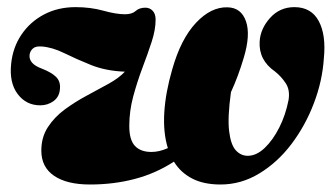

<svg xmlns="http://www.w3.org/2000/svg" viewBox="-20 -492 920 525"><path d="M602.5 -472Q639.5 -471 652.5 -434Q665.5 -397 646.5 -334Q631.5 -283.5 611.5 -240Q602 -171 606.5 -133.5Q611 -96 624.8 -81Q638.5 -66 657.5 -66Q681 -66 703.5 -87.2Q726 -108.5 743.5 -143Q761 -177.5 769 -218.5Q773.5 -246 761.2 -264.5Q749 -283 732 -296.5Q687 -327.5 690 -378.5Q692 -413.5 718.5 -443Q745 -472.5 785 -472.5Q831 -472.5 851.5 -434.5Q872 -396.5 865.5 -332Q861.5 -270.5 838.2 -209.5Q815 -148.5 777 -98.2Q739 -48 689.2 -17.8Q639.5 12.5 583 12.5Q537 12.5 505.5 -3.8Q474 -20 455.5 -50Q406.5 -18 349 -2.8Q291.5 12.5 226 12.5Q163 12.5 128 -11.2Q93 -35 93 -80Q93 -117 111 -144.5Q129 -172 157.2 -192.8Q185.5 -213.5 217.2 -230.5Q249 -247.5 277 -263Q305 -278.5 321.5 -296Q269.5 -298 229 -314.2Q188.5 -330.5 155.5 -346.8Q122.5 -363 93 -365Q77 -366 69.8 -359.2Q62.5 -352.5 61 -343Q57.5 -318 94 -304.5Q120 -294.5 132.8 -282.2Q145.5 -270 144 -250.5Q143 -228 127 -216Q111 -204 90 -204Q51.5 -204 28.2 -235Q5 -266 10.5 -317.5Q15 -362.5 38.8 -397.5Q62.5 -432.5 100.5 -452.5Q138.5 -472.5 186.5 -472.5Q227.5 -472.5 262.5 -462.8Q297.5 -453 322 -453Q341 -453 351 -462Q361 -471 377.5 -471Q389.5 -471 397.5 -462.5Q405.5 -454 405.5 -438.5Q405.5 -410.5 394.5 -377Q383.5 -343.5 369.2 -305.8Q355 -268 344.2 -228Q333.5 -188 333.5 -147.5Q333.5 -109.5 349 -93Q364.5 -76.5 394 -76.5Q415.5 -76.5 439 -87Q426 -128.5 429.2 -183.8Q432.5 -239 451 -302.5Q474.5 -385.5 515.8 -429.5Q557 -473.5 602.5 -472Z"/></svg>

Font: Fraunces 72pt Black
Style: Italic
Weight: 900
Italic angle: -16°
Version: Version 1.000;[b76b70a41]